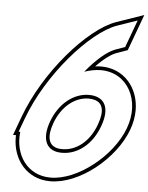

<svg xmlns="http://www.w3.org/2000/svg" viewBox="-62 -926 807 1046"><g transform="rotate(5 342.0 -402.5)"><path d="M540.9 -805 650.9 -843 595.6 -693 544.9 -675C502.3 -660.3 443.4 -611.3 385 -539.5C415.8 -549.9 446.2 -555.8 475 -556C622 -556 701.5 -408 643.3 -253C586.1 -98 398.8 52 251.2 51C126.7 51 51.4 -55.1 66.4 -183H57.5L83.3 -253L83.5 -253.5L83.7 -254C175.6 -506 398.4 -755 540.9 -805ZM223.5 -253.5C185.8 -150.8 218.6 -88 302.8 -89C387.8 -89 466.3 -150 503.3 -253C540.9 -355 509 -415 423.4 -416C338.5 -416 260.8 -354.2 223.5 -253.5ZM534.3 -823.9C382 -770.4 158.5 -517.4 64.9 -260.8L28.8 -163H44.8C44.5 -157.3 44.5 -155.3 44.5 -151.2C44.5 -29.3 124.8 71 251.1 71C410.1 72.1 602.3 -84 662 -246C675.8 -282.7 682.4 -319.4 682.5 -354.3C682.6 -475.6 601.6 -576 475 -576C464.1 -575.9 451 -574.9 441.7 -573.6C485.6 -619.2 524 -646.6 551.5 -656.1L611.1 -677.3L684.2 -875.7ZM242.2 -246.6C277.5 -341.6 349.1 -396 423.3 -396C437.8 -395.8 450.4 -393.6 460.2 -390.1C496.8 -376.9 513.7 -339 484.5 -259.8C449.6 -162.5 377.6 -109 302.7 -109C287.8 -108.8 275.9 -110.8 266.1 -114.4C230.7 -127.4 213.1 -167.2 242.2 -246.6Z"/></g></svg>

Font: Nordica Plus
Style: NordicaClassicRgOblOl
Weight: 500
Version: Version 1.01